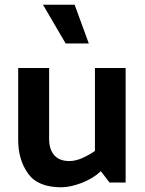

<svg xmlns="http://www.w3.org/2000/svg" viewBox="-20 -773 615 813"><path d="M162 -753H296L356 -589H258ZM407 -48Q374 -17 326 1.5Q278 20 239 20Q140 20 98.5 -38.5Q57 -97 57 -180V-485H188V-186Q188 -140 210 -115.5Q232 -91 274 -91Q300 -91 329 -104Q358 -117 382 -134V-485H512V0H444Z"/></svg>

Font: Palanquin Dark
Style: Regular
Weight: 400
Designer: Pria Ravichandran
Version: Version 1.000